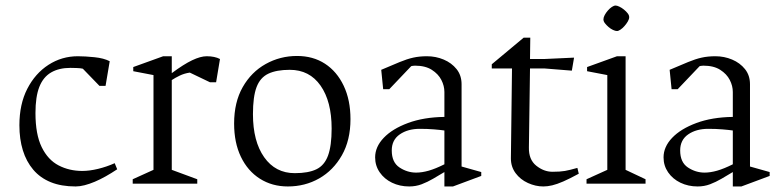

<svg xmlns="http://www.w3.org/2000/svg" viewBox="-20 -663 2823 693"><path d="M253 10Q201 10 163 -5.5Q125 -21 100 -50.5Q75 -80 62.5 -120.5Q50 -161 50 -211Q50 -287 78.5 -342.5Q107 -398 155 -429Q203 -460 261 -460Q287 -460 321 -456.5Q355 -453 376 -442L361 -353H339L279 -415Q272 -417 256 -417.5Q240 -418 234 -418Q193 -418 164.5 -401.5Q136 -385 122 -349.5Q108 -314 108 -255Q108 -178 130.5 -132Q153 -86 191.5 -66Q230 -46 277 -46Q303 -46 334 -53.5Q365 -61 394 -74L403 -52Q382 -38 361.5 -26.5Q341 -15 322 -7Q303 1 285.5 5.5Q268 10 253 10Z M459 0V-16L534 -50V-392L461 -406V-421L569 -460H600V-399Q643 -431 673.5 -445.5Q704 -460 726 -460Q755 -460 774 -450L760 -366H738L665 -401Q645 -398 628.5 -390Q612 -382 600 -374V-50L692 -16V0Z M1019 10Q962 10 918 -18Q874 -46 849.5 -97Q825 -148 825 -217Q825 -294 856 -348.5Q887 -403 939 -432Q991 -461 1052 -461Q1110 -461 1153 -433Q1196 -405 1220.5 -353.5Q1245 -302 1245 -233Q1245 -157 1214 -102.5Q1183 -48 1132 -19Q1081 10 1019 10ZM1044 -38Q1093 -38 1122 -52Q1151 -66 1164 -101.5Q1177 -137 1177 -199Q1177 -297 1137 -354Q1097 -411 1026 -411Q978 -411 948.5 -397Q919 -383 906 -348.5Q893 -314 893 -251Q893 -153 933.5 -95.5Q974 -38 1044 -38Z M1457 10Q1423 10 1395 -3.5Q1367 -17 1350.5 -41Q1334 -65 1334 -95Q1334 -133 1365 -165.5Q1396 -198 1452.5 -219Q1509 -240 1584 -241V-331Q1584 -353 1573 -374.5Q1562 -396 1538.5 -411Q1515 -426 1478 -426Q1477 -426 1471.5 -425.5Q1466 -425 1464 -424L1385 -341H1363L1356 -411Q1396 -428 1422.5 -439Q1449 -450 1471.5 -455Q1494 -460 1521 -460Q1553 -460 1581.5 -448Q1610 -436 1628 -413.5Q1646 -391 1646 -359V-62L1717 -42V-28L1615 10H1584V-42Q1564 -30 1543.5 -18Q1523 -6 1502 2Q1481 10 1457 10ZM1482 -40Q1503 -40 1527.5 -47Q1552 -54 1584 -70V-192Q1571 -194 1547 -196Q1523 -198 1495 -198Q1452 -198 1423 -178Q1394 -158 1394 -120Q1394 -77 1422 -58.5Q1450 -40 1482 -40Z M1941 10Q1913 10 1885.5 -2.5Q1858 -15 1841 -38Q1824 -61 1824 -91L1828 -416H1755V-431L1870 -527H1894L1893 -450H1944L2052 -455L2044 -408L1944 -416H1893L1889 -131Q1888 -87 1915.5 -65Q1943 -43 1974 -43Q2002 -43 2019 -46Q2036 -49 2064 -57L2069 -36Q2036 -18 2013 -8Q1990 2 1973 6Q1956 10 1941 10Z M2097 0V-16L2172 -50V-392L2099 -406V-421L2207 -460H2238V-50L2310 -16V0ZM2207 -551Q2201 -551 2192.5 -555Q2184 -559 2176.5 -565.5Q2169 -572 2163.5 -579Q2158 -586 2158 -593Q2158 -600 2162.5 -608.5Q2167 -617 2174 -625Q2181 -633 2188.5 -638Q2196 -643 2202 -643Q2207 -643 2215.5 -639Q2224 -635 2232 -628.5Q2240 -622 2245.5 -615Q2251 -608 2251 -601Q2251 -594 2246 -585.5Q2241 -577 2234 -569Q2227 -561 2219.5 -556Q2212 -551 2207 -551Z M2498 10Q2464 10 2436 -3.5Q2408 -17 2391.5 -41Q2375 -65 2375 -95Q2375 -133 2406 -165.5Q2437 -198 2493.5 -219Q2550 -240 2625 -241V-331Q2625 -353 2614 -374.5Q2603 -396 2579.5 -411Q2556 -426 2519 -426Q2518 -426 2512.5 -425.5Q2507 -425 2505 -424L2426 -341H2404L2397 -411Q2437 -428 2463.5 -439Q2490 -450 2512.5 -455Q2535 -460 2562 -460Q2594 -460 2622.5 -448Q2651 -436 2669 -413.5Q2687 -391 2687 -359V-62L2758 -42V-28L2656 10H2625V-42Q2605 -30 2584.5 -18Q2564 -6 2543 2Q2522 10 2498 10ZM2523 -40Q2544 -40 2568.5 -47Q2593 -54 2625 -70V-192Q2612 -194 2588 -196Q2564 -198 2536 -198Q2493 -198 2464 -178Q2435 -158 2435 -120Q2435 -77 2463 -58.5Q2491 -40 2523 -40Z"/></svg>

Font: Ancizar Serif Light
Style: Regular
Weight: 300
Designer: Cesar Puertas, Viviana Monsalve, Julian Moncada, Julian Prieto, Jose Castro, Felipe Aragon, Mariel Hernandez, Sara Alarc
Version: Version 8.100